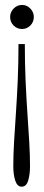

<svg xmlns="http://www.w3.org/2000/svg" viewBox="-20 -590 174 758"><path d="M78 -416Q78 -341 81 -272.2Q84 -203.5 88.2 -142.5Q92.5 -81.5 95.5 -29.2Q98.5 23 98.5 66Q98.5 99 91.2 123Q84 147 65.5 147Q48 147 40.2 123Q32.5 99 32.5 66Q32.5 23 35.5 -29.2Q38.5 -81.5 42.8 -142.5Q47 -203.5 50 -272.2Q53 -341 53 -416ZM67 -570.5Q86 -570.5 99.8 -556.2Q113.5 -542 113.5 -523Q113.5 -503 99.8 -489.2Q86 -475.5 67 -475.5Q47.5 -475.5 33.8 -489.2Q20 -503 20 -523Q20 -542 33.8 -556.2Q47.5 -570.5 67 -570.5Z"/></svg>

Font: Imbue Thin 10pt Light
Style: Regular
Weight: 300
Version: Version 1.102